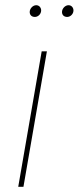

<svg xmlns="http://www.w3.org/2000/svg" viewBox="-20 -717 302 737"><path d="M50 0H70L160 -520H140ZM238 -652C250 -652 262 -663 262 -677C262 -687 255 -697 243 -697C230 -697 218 -684 218 -671C218 -660 225 -652 238 -652ZM114 -652C126 -652 138 -663 138 -677C138 -687 131 -697 119 -697C106 -697 94 -684 94 -671C94 -660 101 -652 114 -652Z"/></svg>

Font: Fixel Display Thin
Style: Italic
Weight: 100
Italic angle: -10°
Designer: AlfaBravo + MacPaw
Foundry: Kyrylo Tkachov, Marchela Mozhyna, Serhii Makarenko, Maria Weinstein, Zakhar Kryvoshyya
Version: Version 1.210;Glyphs 3.2 (3217)